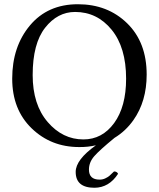

<svg xmlns="http://www.w3.org/2000/svg" viewBox="-20 -678 742 898"><path d="M532.2 134.8Q490.2 199.7 421.9 200.2Q334 200.2 334 126Q334 68.8 428.7 1.5Q391.1 10.3 350.1 9.8Q218.3 9.8 127.7 -78.1Q37.1 -166 37.1 -310.1Q37.1 -460 120.1 -559.1Q203.1 -658.2 344.2 -658.2Q483.4 -658.2 574.7 -569.1Q666 -480 666 -329.1Q666 -204.1 604 -116.2Q567.9 -64.9 515.6 -33.2Q445.3 24.4 420.7 52.7Q396 81.1 396 115.2Q396 162.1 445.8 162.1Q460 162.1 471.9 156.5Q483.9 150.9 491.5 144.5Q499 138.2 513.2 124Q526.4 123.5 532.2 134.8ZM331.1 -622.1Q249 -622.1 190.9 -548.1Q132.8 -474.1 132.8 -327.1Q132.8 -189 202.9 -107.4Q272.9 -25.9 370.1 -25.9Q458 -25.9 513.9 -102.5Q569.8 -179.2 569.8 -310.1Q569.8 -456.1 502 -539.1Q434.1 -622.1 331.1 -622.1Z"/></svg>

Font: Linux Libertine
Style: Regular
Weight: 400
Designer: Philipp H. Poll
Foundry: Philipp H. Poll
Version: Version 5.3.0 ; ttfautohint (v0.9)